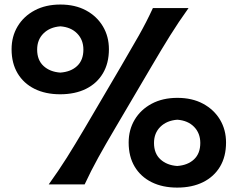

<svg xmlns="http://www.w3.org/2000/svg" viewBox="-20 -825 1068 859"><path d="M772.6 -82.4Q726.4 -85.7 697.7 -112.1Q669 -138.4 669 -185.4Q669 -229.7 697.6 -257.8Q726.1 -285.8 773.3 -289.4Q820.8 -285.8 848.4 -257.4Q876.1 -228.9 876.1 -185.4Q876.1 -138.4 848.1 -112.1Q820.1 -85.7 772.6 -82.4ZM772.6 14.3Q839.2 14.3 888.2 -9.9Q937.2 -34.2 964.3 -79.3Q991.3 -124.5 991.3 -187.3Q991.3 -244.4 964.3 -289.6Q937.2 -334.7 888.4 -361Q839.7 -387.2 773.6 -387.2Q707.8 -387.2 658.7 -361Q609.6 -334.7 582.6 -289.6Q555.6 -244.4 555.6 -187.3Q555.6 -124.5 582.6 -79.3Q609.6 -34.2 658.5 -9.9Q707.3 14.3 772.6 14.3ZM198 0H358.7Q387 -60.9 419.6 -119.9Q452.3 -179 496.7 -254.1L658.2 -528.4Q703.5 -605.7 741 -665.8Q778.5 -726 823.5 -788.8H664Q635.1 -726 601 -665.8Q566.9 -605.7 521.6 -528.4L360.5 -254.1Q316.2 -179 279.1 -119.9Q241.9 -60.9 198 0ZM249.7 -500.2Q203.4 -503.5 174.8 -529.8Q146.2 -556.1 146.2 -603.1Q146.2 -647.4 174.6 -675.5Q202.9 -703.6 250.1 -707.2Q297.6 -703.6 325.3 -675.1Q353.1 -646.6 353.1 -603.1Q353.1 -556.1 325.1 -529.8Q297.1 -503.5 249.7 -500.2ZM249.1 -403.2Q315.7 -403.2 364.6 -427.4Q413.5 -451.7 440.4 -496.9Q467.3 -542.2 467.3 -604.7Q467.3 -661.9 440.4 -707Q413.5 -752.2 364.8 -778.5Q316.2 -804.7 250.1 -804.7Q184.3 -804.7 135.1 -778.5Q85.8 -752.2 58.8 -707Q31.8 -661.9 31.8 -604.7Q31.8 -542.2 58.8 -496.9Q85.8 -451.7 134.8 -427.4Q183.8 -403.2 249.1 -403.2Z"/></svg>

Font: Pinar-VF
Style: Regular
Weight: 300
Designer: Amin Abedi
Version: Version 3.0